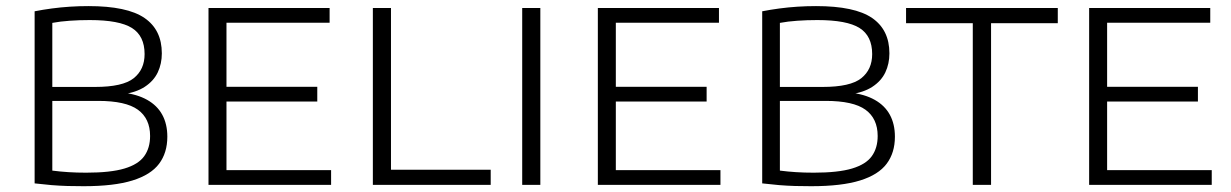

<svg xmlns="http://www.w3.org/2000/svg" viewBox="-20 -622 4141 646"><path d="M261.5 4.5Q234 4.5 207.2 3.8Q180.5 3 153.2 0.8Q126 -1.5 96.5 -5V-584Q124.5 -589.5 154.5 -593.5Q184.5 -597.5 215.2 -599.5Q246 -601.5 277.5 -601.5Q408 -601.5 466.2 -561.5Q524.5 -521.5 524.5 -442.5Q524.5 -407.5 510.8 -378.5Q497 -349.5 467.2 -330Q437.5 -310.5 390.5 -304.5L392.5 -310.5Q441.5 -305 475.2 -286Q509 -267 526 -235.8Q543 -204.5 543 -162Q543 -108 515.2 -71Q487.5 -34 425.8 -14.8Q364 4.5 261.5 4.5ZM270 -41Q352 -41 398.8 -55Q445.5 -69 465.2 -96.5Q485 -124 485 -164.5Q485 -223 444 -252.8Q403 -282.5 310.5 -282.5H146.5V-329.5H300Q393 -329.5 429.8 -358.8Q466.5 -388 466.5 -440Q466.5 -501 424 -527.8Q381.5 -554.5 282 -554.5Q246.5 -554.5 214.5 -552.2Q182.5 -550 156 -545V-48Q183 -44.5 210.2 -42.8Q237.5 -41 270 -41Z M681.5 0V-595H1089V-545.5H742V-49.5H1094V0ZM717 -280.5V-330H1047.5V-280.5Z M1234.5 0V-595H1295.5V-51H1631V0Z M1737 0V-595H1798V0Z M1991.5 0V-595H2399V-545.5H2052V-49.5H2404V0ZM2027 -280.5V-330H2357.5V-280.5Z M2709.5 4.5Q2682 4.5 2655.2 3.8Q2628.5 3 2601.2 0.8Q2574 -1.5 2544.5 -5V-584Q2572.5 -589.5 2602.5 -593.5Q2632.5 -597.5 2663.2 -599.5Q2694 -601.5 2725.5 -601.5Q2856 -601.5 2914.2 -561.5Q2972.5 -521.5 2972.5 -442.5Q2972.5 -407.5 2958.8 -378.5Q2945 -349.5 2915.2 -330Q2885.5 -310.5 2838.5 -304.5L2840.5 -310.5Q2889.5 -305 2923.2 -286Q2957 -267 2974 -235.8Q2991 -204.5 2991 -162Q2991 -108 2963.2 -71Q2935.5 -34 2873.8 -14.8Q2812 4.5 2709.5 4.5ZM2718 -41Q2800 -41 2846.8 -55Q2893.5 -69 2913.2 -96.5Q2933 -124 2933 -164.5Q2933 -223 2892 -252.8Q2851 -282.5 2758.5 -282.5H2594.5V-329.5H2748Q2841 -329.5 2877.8 -358.8Q2914.5 -388 2914.5 -440Q2914.5 -501 2872 -527.8Q2829.5 -554.5 2730 -554.5Q2694.5 -554.5 2662.5 -552.2Q2630.5 -550 2604 -545V-48Q2631 -44.5 2658.2 -42.8Q2685.5 -41 2718 -41Z M3253 0V-544H3028.5V-595H3539V-544H3314.5V0Z M3644.5 0V-595H4052V-545.5H3705V-49.5H4057V0ZM3680 -280.5V-330H4010.5V-280.5Z"/></svg>

Font: Encode Sans SC SemiExpanded Light
Style: Regular
Weight: 300
Width: 6
Designer: Multiple Designers
Foundry: Impallari Type
Version: Version 3.002